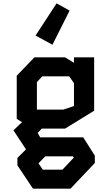

<svg xmlns="http://www.w3.org/2000/svg" viewBox="-20 -890 640 1142"><path d="M249 40H414L419 47.5L351.5 119H234.5L209 81.5ZM199.5 -402 231.5 -436H391.5L420 -395.5V-259.5L356 -238H199.5ZM367 -125 540 -231.5V-549H420V-516.5L367 -549H184.5L79.5 -439.5V-183L111 -163.5L60 -115L134.5 -1.5L83.5 49.5V93.5L176 232H399.5L544 79.5V35.5L475 -73H219L204 -99.5L228.5 -125ZM394 -827 316.5 -870 191.5 -678.5 292 -624Z"/></svg>

Font: Kode Mono
Style: Regular
Weight: 400
Monospace: yes
Designer: Isa Ozler
Foundry: Kadena LLC
Version: Version 1.000;gftools[0.9.28]